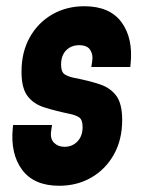

<svg xmlns="http://www.w3.org/2000/svg" viewBox="-20 -583 460 616"><path d="M170 13Q89 13 51 -38.2Q13 -89.5 21 -172L22 -182H147L144 -162Q140.5 -137.5 153.5 -124.8Q166.5 -112 187 -112Q212 -112 228.5 -129.2Q245 -146.5 245 -175.5Q245 -199 233.8 -206.5Q222.5 -214 202 -218Q156.5 -227.5 122 -238.5Q87.5 -249.5 68.2 -275Q49 -300.5 49 -353Q49 -416 75.5 -463.2Q102 -510.5 147.8 -536.8Q193.5 -563 250.5 -563Q332 -563 369.8 -511.8Q407.5 -460.5 399 -378L398 -368H273L276 -388Q279 -408.5 269.2 -423.2Q259.5 -438 234 -438Q208.5 -438 192.2 -421.5Q176 -405 176 -375.5Q176 -352 187.5 -344.5Q199 -337 219 -333Q266 -324 300.2 -312.5Q334.5 -301 353.2 -275.5Q372 -250 372 -198Q372 -135 345.5 -87.5Q319 -40 273.2 -13.5Q227.5 13 170 13Z"/></svg>

Font: Mohave
Style: Bold Italic
Weight: 700
Italic angle: -8°
Designer: Gumpita Rahayu
Foundry: Tokotype
Version: Version 2.003; ttfautohint (v1.8.3)